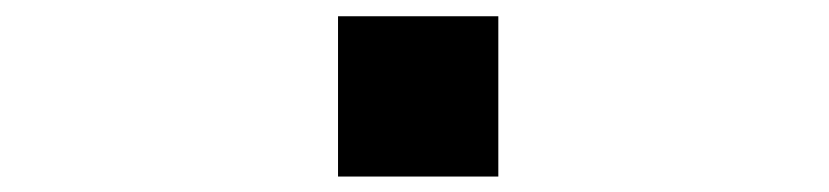

<svg xmlns="http://www.w3.org/2000/svg" viewBox="-20 -412 1040 241"><path d="M404.3 -190.4V-391.6H605.5V-190.4Z"/></svg>

Font: GenEi Gothic M Heavy
Style: Regular
Weight: 800
Designer: o_tamon (Modified); [Source Han Sans]
Ryoko NISHIZUKA  (kana & ideographs); Paul D. Hunt (Latin, Greek & Cyrillic); Wenl
Version: Version 1.1a;Original Version 1.004